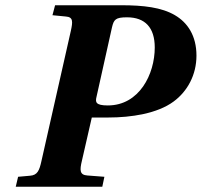

<svg xmlns="http://www.w3.org/2000/svg" viewBox="-20 -712 769 732"><path d="M40 0H370L378 -38L313 -43C283 -45 284 -64 292 -98L330 -264H393C480 -264 580 -279 642 -325C695 -364 729 -427 729 -500C729 -576 695 -626 647 -654C596 -684 527 -692 442 -692H190L180 -654L231 -649C259 -647 258 -630 250 -594L138 -98C130 -62 123 -44 94 -42L49 -38ZM348 -343 407 -608C414 -637 420 -646 464 -646C533 -646 570 -607 570 -531C570 -429 511 -310 391 -310C344 -310 343 -323 348 -343Z"/></svg>

Font: Heuristica
Style: Bold Italic
Weight: 700
Italic angle: -13°
Version: Version 1.0.1